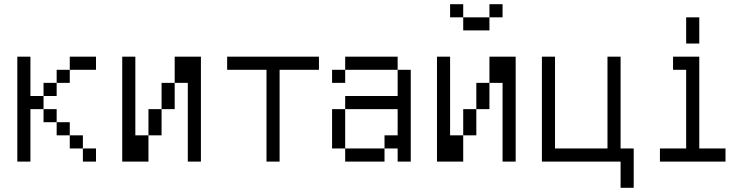

<svg xmlns="http://www.w3.org/2000/svg" viewBox="-20 -770 3540 915"><path d="M437.5 0V-62.5H375V0ZM437.5 -437.5V-500H312.5V-437.5H250V-375H187.5V-312.5H125V-500H62.5Q62.5 -500 62.5 0H125Q125 0 125 -250H187.5V-187.5H250V-125H312.5V-62.5H375V-125H312.5V-187.5H250V-250H187.5V-312.5H250V-375H312.5V-437.5Z M562.5 -500Q562.5 -500 562.5 0H687.5Q687.5 0 687.5 -125H625Q625 -125 625 -500ZM875 -375Q875 -375 875 0H937.5Q937.5 0 937.5 -500H812.5Q812.5 -500 812.5 -375H750Q750 -375 750 -250H687.5Q687.5 -250 687.5 -125H750Q750 -125 750 -250H812.5Q812.5 -250 812.5 -375Z M1500 -437.5V-500H1062.5V-437.5H1250V0H1312.5V-437.5Z M1625 -62.5V0H1812.5V-62.5ZM1625 -62.5V-250H1562.5V-62.5ZM1875 -62.5V0H1937.5V-437.5H1875Q1875 -437.5 1875 -312.5H1625V-250H1875Q1875 -250 1875 -125H1812.5V-62.5ZM1625 -437.5H1562.5V-375H1625ZM1625 -437.5H1875V-500H1625Z M2375 -687.5V-750H2312.5V-687.5H2187.5V-625H2312.5V-687.5ZM2062.5 -500Q2062.5 -500 2062.5 0H2187.5Q2187.5 0 2187.5 -125H2125Q2125 -125 2125 -500ZM2375 -375Q2375 -375 2375 0H2437.5Q2437.5 0 2437.5 -500H2312.5Q2312.5 -500 2312.5 -375H2250Q2250 -375 2250 -250H2187.5Q2187.5 -250 2187.5 -125H2250Q2250 -125 2250 -250H2312.5Q2312.5 -250 2312.5 -375ZM2187.5 -687.5V-750H2125V-687.5Z M2937.5 0Q2937.5 0 2937.5 125H3000V-62.5H2937.5V-500H2875V-62.5H2625V-500H2562.5Q2562.5 -500 2562.5 0Z M3437.5 0V-62.5H3312.5V-500H3187.5V-437.5H3250Q3250 -437.5 3250 -62.5H3125V0ZM3250 -687.5Q3250 -687.5 3250 -562.5H3312.5Q3312.5 -562.5 3312.5 -687.5Z"/></svg>

Font: Unifont
Style: Regular
Weight: 500
Version: Version 15.1.04